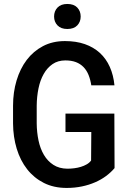

<svg xmlns="http://www.w3.org/2000/svg" viewBox="-20 -925 640 955"><path d="M549.8 -88.9Q531.7 -67.4 507.3 -49.3Q482.9 -31.2 452.6 -18.1Q422.4 -4.9 387 2.4Q351.6 9.8 311.5 9.8Q247.6 9.8 198.2 -15.1Q148.9 -40 115 -83.3Q81.1 -126.5 63.2 -185.1Q45.4 -243.7 44.9 -311V-398.9Q44.9 -466.3 62.5 -524.9Q80.1 -583.5 113 -627Q146 -670.4 193.8 -695.6Q241.7 -720.7 303.2 -720.7Q358.4 -720.7 401.9 -705.6Q445.3 -690.4 476.6 -661.9Q507.8 -633.3 526.1 -592.3Q544.4 -551.3 549.3 -500.5H434.1Q429.7 -529.3 420.4 -552.2Q411.1 -575.2 395.5 -591.3Q379.9 -607.4 357.7 -616Q335.4 -624.5 305.2 -624.5Q268.1 -624.5 241.5 -606.2Q214.8 -587.9 197.3 -556.9Q179.7 -525.9 171.4 -485.1Q163.1 -444.3 162.6 -399.9V-311Q163.1 -266.6 171.6 -226.1Q180.2 -185.5 198.5 -154.5Q216.8 -123.5 245.6 -105Q274.4 -86.4 314.9 -85.9Q331.5 -85.9 349.1 -88.1Q366.7 -90.3 382.6 -95.2Q398.4 -100.1 411.6 -107.7Q424.8 -115.2 433.1 -126.5L434.1 -268.6H305.7V-359.9H548.8ZM249 -842.8Q249 -869.6 266.1 -887.5Q283.2 -905.3 314.9 -905.3Q347.2 -905.3 364.3 -887.5Q381.3 -869.6 381.3 -842.8Q381.3 -816.4 364.3 -798.6Q347.2 -780.8 314.9 -780.8Q283.2 -780.8 266.1 -798.6Q249 -816.4 249 -842.8Z"/></svg>

Font: Roboto Mono
Style: Regular
Weight: 500
Designer: Google
Version: Version 2.000986; 2015; ttfautohint (v1.3)